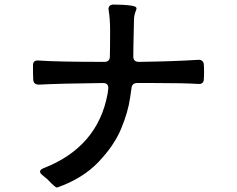

<svg xmlns="http://www.w3.org/2000/svg" viewBox="-20 -802 1040 844"><path d="M876 -517Q877 -507 877 -486Q877 -465 876 -455Q876 -431 851 -433Q790 -437 661 -437H583Q560 -437 558 -414L552 -373Q543 -309 512 -235Q481 -161 412 -89Q343 -17 232 22Q228 23 221.5 18Q215 13 207 5Q189 -15 168 -31Q156 -40 156 -48Q156 -56 170 -62Q410 -155 453 -390Q453 -394 454.5 -401.5Q456 -409 456 -416Q456 -437 433 -437Q246 -435 151 -430Q127 -430 126 -453Q125 -473 125 -515Q125 -538 149 -536Q232 -530 439 -530Q463 -530 463 -554Q464 -594 464 -669Q464 -718 458 -755L457 -762Q457 -781 478 -782Q524 -782 559 -777Q575 -774 578 -770Q580 -768 580 -764Q580 -761 577.5 -755.5Q575 -750 574 -746Q569 -731 569 -718L568 -669Q566 -593 566 -553Q566 -530 591 -530Q741 -532 851 -539Q862 -540 869 -534Q876 -528 876 -517Z"/></svg>

Font: Shippori Gochic B2 Bold
Style: Regular
Weight: 700
Designer: FONTDASU
Foundry: FONTDASU / Google Inc. / but / Adobe
Version: Version 1.130